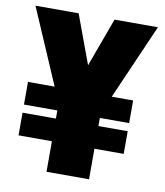

<svg xmlns="http://www.w3.org/2000/svg" viewBox="-82 -796 743 864"><g transform="rotate(10 289.5 -364.0)"><path d="M207.5 -727.5 333.5 -386.7 205.6 -274.4 10.3 -727.5ZM248.5 -391.6 371.6 -727.5H569.8L371.6 -274.4ZM383.3 -383.8V0H189V-383.8ZM517.1 -383.8V-280.3H36.6V-383.8ZM517.1 -243.2V-139.6H36.6V-243.2Z"/></g></svg>

Font: Inter 24pt Black
Style: Regular
Weight: 900
Designer: Rasmus Andersson
Foundry: rsms
Version: Version 4.001;git-66647c0bb